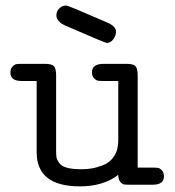

<svg xmlns="http://www.w3.org/2000/svg" viewBox="-20 -659 623 685"><path d="M17.1 -399.9Q17.1 -414.1 24.7 -421.6Q32.2 -429.2 38.6 -430.2Q44.9 -431.2 57.1 -431.2H140.1Q165 -431.2 172.6 -422.6Q180.2 -414.1 180.2 -390.1V-121.1Q180.2 -105 181.6 -96.9Q183.1 -88.9 191.2 -77.4Q199.2 -65.9 219 -60.5Q238.8 -55.2 271 -55.2Q289.1 -55.2 307.1 -58.1Q325.2 -61 348.6 -70.1Q372.1 -79.1 387 -101.6Q401.9 -124 401.9 -157.2V-370.1H348.1Q335.9 -370.1 329.6 -371.1Q323.2 -372.1 315.7 -379.6Q308.1 -387.2 308.1 -400.9Q308.1 -430.7 348.1 -431.2H431.2Q456.1 -431.2 463.6 -422.6Q471.2 -414.1 471.2 -390.1V-61H524.9Q537.1 -61 543.5 -60.1Q549.8 -59.1 557.4 -51.5Q564.9 -43.9 564.9 -29.8Q564.9 0 524.9 0H441.9Q428.7 0 422.4 -1Q416 -2 408.9 -10.5Q401.9 -19 401.9 -35.2Q348.6 5.9 265.1 5.9Q111.3 5.9 110.8 -115.2V-370.1H57.1Q17.1 -370.1 17.1 -399.9ZM181.2 -604Q181.2 -619.1 191.7 -629.2Q202.1 -639.2 215.3 -639.2H217.3Q223.1 -639.2 366.2 -577.1Q394 -564 394 -545.9Q394 -532.7 384.5 -519.3Q375 -505.9 361.3 -505.9H360.4Q355.5 -505.9 212.4 -567.9Q202.6 -572.8 198.5 -575.4Q194.3 -578.1 187.7 -586.2Q181.2 -594.2 181.2 -604Z"/></svg>

Font: CMU Typewriter Text Variable Width
Style: Medium
Weight: 500
Version: Version 0.7.0